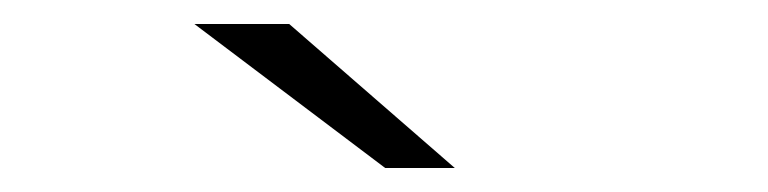

<svg xmlns="http://www.w3.org/2000/svg" viewBox="-20 -747 640 160"><path d="M301 -607 142 -727H221L359 -607Z"/></svg>

Font: Montserrat-Alt1 Light
Style: Regular
Weight: 300
Designer: Differentunic
Foundry: Differentunic
Version: Version 7.222